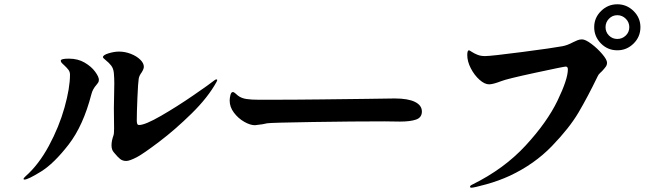

<svg xmlns="http://www.w3.org/2000/svg" viewBox="-20 -883 3040 897"><path d="M512 -171Q501 -183 501 -204Q501 -225 510 -250Q513 -257 513 -283L512 -378Q512 -413 513 -433L514 -494Q514 -517 512 -541Q510 -563 499.5 -576.5Q489 -590 475 -601Q461 -612 461 -616Q461 -626 487.5 -634Q514 -642 536 -642Q564 -642 591 -631.5Q618 -621 635 -604.5Q652 -588 652 -571Q652 -561 642 -545Q630 -529 628 -515Q625 -497 622 -426.5Q619 -356 619 -320Q619 -311 621 -305Q623 -299 630 -299Q658 -299 732.5 -342Q807 -385 884 -438Q961 -491 982 -508Q987 -512 991 -512Q995 -512 995 -509Q995 -507 992 -501Q952 -428 875 -352.5Q798 -277 724 -221Q650 -165 620 -149Q585 -131 570 -131Q553 -131 541.5 -140Q530 -149 512 -171ZM90 -47Q90 -51 100 -60Q161 -114 208.5 -202Q256 -290 281.5 -381Q307 -472 307 -534Q307 -547 300 -556.5Q293 -566 280 -578Q278 -580 271 -586.5Q264 -593 264 -600Q264 -609 302 -609Q344 -609 375.5 -590.5Q407 -572 424.5 -548Q442 -524 442 -510Q442 -501 437 -495Q432 -489 431 -487Q413 -467 407 -443Q369 -296 300.5 -207.5Q232 -119 171.5 -81.5Q111 -44 94 -44Q90 -44 90 -47Z M1092 -436Q1108 -424 1131 -420.5Q1154 -417 1189 -417H1231Q1355 -417 1476.5 -418.5Q1598 -420 1685 -421L1824 -423Q1886 -423 1918.5 -407Q1951 -391 1951 -362Q1951 -334 1924 -324.5Q1897 -315 1849 -315L1776 -316Q1633 -316 1441 -313Q1249 -310 1228 -307Q1200 -301 1202 -302Q1176 -298 1171 -298Q1149 -298 1121 -314Q1093 -330 1073 -356.5Q1053 -383 1053 -413Q1053 -425 1056.5 -439Q1060 -453 1068 -453Q1073 -453 1080.5 -446Q1088 -439 1092 -436Z M2756 -756Q2756 -800 2788 -831.5Q2820 -863 2864 -863Q2908 -863 2940 -831.5Q2972 -800 2972 -756Q2972 -711 2940 -679.5Q2908 -648 2864 -648Q2819 -648 2787.5 -680Q2756 -712 2756 -756ZM2920 -756Q2920 -779 2903.5 -795.5Q2887 -812 2864 -812Q2841 -812 2825 -795.5Q2809 -779 2809 -756Q2809 -733 2825 -717Q2841 -701 2864 -701Q2887 -701 2903.5 -717Q2920 -733 2920 -756ZM2176 -11Q2176 -16 2187 -21Q2335 -94 2435.5 -203Q2536 -312 2584.5 -412.5Q2633 -513 2633 -559Q2633 -572 2623 -572Q2615 -572 2480.5 -543Q2346 -514 2322 -504Q2283 -489 2265 -489Q2244 -489 2220 -510.5Q2196 -532 2179.5 -564Q2163 -596 2163 -626Q2163 -648 2171 -648Q2173 -648 2184.5 -640.5Q2196 -633 2211 -627Q2226 -621 2246 -621Q2274 -621 2419.5 -640Q2565 -659 2607 -667Q2630 -671 2658 -686Q2668 -691 2678 -695Q2688 -699 2699 -699Q2715 -699 2743 -678Q2771 -657 2793.5 -630.5Q2816 -604 2816 -590Q2816 -580 2810.5 -572Q2805 -564 2793 -551Q2791 -549 2783 -541.5Q2775 -534 2772 -526Q2725 -429 2682.5 -357Q2640 -285 2558.5 -200.5Q2477 -116 2362 -62Q2310 -38 2252 -22Q2194 -6 2182 -6Q2176 -6 2176 -11Z"/></svg>

Font: Shippori Antique
Style: Regular
Weight: 400
Designer: FONTDASU
Foundry: FONTDASU / Google Inc. / but / Adobe
Version: Version 2.001